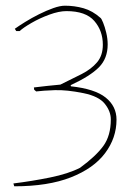

<svg xmlns="http://www.w3.org/2000/svg" viewBox="-20 -536 485 674"><path d="M30 118 27 108Q92 100 156 87Q220 74 261 53Q317 12 343 -24Q369 -60 369 -117Q369 -145 348 -171.5Q327 -198 273 -209Q214 -221 172 -219.5Q130 -218 107 -215L100 -221L99 -229Q122 -232 146.5 -234.5Q171 -237 192 -239Q233 -259 266.5 -276Q300 -293 320.5 -317Q341 -341 341 -379Q341 -428 311 -462.5Q281 -497 213 -497Q187 -497 153 -484.5Q119 -472 90.5 -455.5Q62 -439 49 -427H37L32 -435Q46 -445 68.5 -459Q91 -473 117 -486Q143 -499 167 -507.5Q191 -516 208 -516Q242 -516 273.5 -507Q305 -498 333 -473Q336 -471 342 -456.5Q348 -442 353 -421Q358 -400 358 -380Q358 -331 327.5 -300Q297 -269 228 -237L229 -233Q313 -224 351 -193.5Q389 -163 389 -116Q389 -52 349 1.5Q309 55 229 86.5Q149 118 30 118Z"/></svg>

Font: Labrada Thin
Style: Regular
Weight: 100
Designer: Mercedes Jáuregui
Foundry: Omnibus-Type Team
Version: Version 1.000; ttfautohint (v1.8.4.7-5d5b)